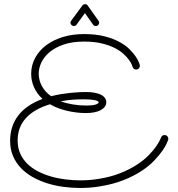

<svg xmlns="http://www.w3.org/2000/svg" viewBox="-20 -889 869 935"><path d="M798.8 -207.5Q798.3 -205.6 792 -190.9Q785.6 -176.3 770.8 -154.8Q755.9 -133.3 731.4 -107.4Q707 -81.5 669.9 -56.9Q632.8 -32.2 582 -12Q531.2 8.3 464.4 19Q419.4 26.4 370.1 26.4Q329.1 26.4 287.8 20.8Q246.6 15.1 208.7 3.2Q170.9 -8.8 138.2 -27.3Q105.5 -45.9 81.3 -71.3Q57.1 -96.7 43.2 -129.6Q29.3 -162.6 29.3 -203.1Q29.3 -274.9 69.1 -326.7Q108.9 -378.4 187 -407.2Q159.2 -433.1 145.5 -464.4Q131.8 -495.6 131.8 -529.3Q131.8 -571.3 151.1 -606.9Q170.4 -642.6 204.6 -668.5Q238.8 -694.3 285.9 -708.7Q333 -723.1 389.2 -723.1Q445.8 -723.1 488 -712.4Q530.3 -701.7 560.3 -685.5Q590.3 -669.4 609.6 -650.4Q628.9 -631.3 640.1 -614.7Q651.4 -598.1 655.8 -586.7Q660.2 -575.2 660.6 -573.7Q661.1 -571.8 661.1 -568.4Q661.1 -561.5 656 -555.9Q650.9 -550.3 642.6 -550.3Q636.7 -550.3 632.1 -554Q627.4 -557.6 625.5 -564Q625.5 -564.9 621.6 -574.5Q617.7 -584 607.9 -597.7Q598.1 -611.3 581.3 -626.7Q564.5 -642.1 538.1 -655.5Q511.7 -668.9 475.1 -677.7Q438.5 -686.5 389.2 -686.5Q332.5 -686.5 290.8 -672.4Q249 -658.2 221.9 -635.5Q194.8 -612.8 181.6 -585Q168.5 -557.1 168.5 -530.3Q168.5 -498.5 184.1 -469.7Q199.7 -440.9 229 -420.4Q255.4 -427.2 280.8 -431.2Q306.2 -435.1 328.6 -437.3Q351.1 -439.5 369.4 -440.2Q387.7 -440.9 399.4 -440.9Q420.9 -440.9 439 -437.7Q457 -434.6 470 -428.5Q482.9 -422.4 490.2 -412.8Q497.6 -403.3 497.6 -391.1Q497.6 -378.9 490.2 -369.1Q482.9 -359.4 470 -352.5Q457 -345.7 439 -342Q420.9 -338.4 399.4 -338.4Q376 -338.4 352.1 -341.3Q328.1 -344.2 305.4 -349.6Q282.7 -355 261.7 -363Q240.7 -371.1 223.6 -381.3Q146 -357.9 106 -313.7Q65.9 -269.5 65.9 -204.6Q65.9 -169.4 78.4 -141.4Q90.8 -113.3 112.8 -91.8Q134.8 -70.3 164.3 -54.9Q193.8 -39.6 227.5 -29.8Q261.2 -20 297.9 -15.4Q334.5 -10.7 370.6 -10.7Q394 -10.7 416 -12.5Q438 -14.2 458.5 -17.6Q520 -27.3 566.7 -46.1Q613.3 -64.9 647.2 -87.2Q681.2 -109.4 703.6 -132.6Q726.1 -155.8 739.5 -175Q752.9 -194.3 758.5 -206.5Q764.2 -218.8 764.2 -219.2Q766.1 -225.1 770.8 -228.3Q775.4 -231.4 781.2 -231.4Q789.1 -231.4 794.4 -226.1Q799.8 -220.7 799.8 -213.4Q799.8 -211.4 798.8 -207.5ZM460.4 -390.6Q460.4 -394.5 454.1 -397.5Q447.8 -400.4 437.7 -402.1Q427.7 -403.8 415 -404.5Q402.3 -405.3 389.2 -405.3Q360.4 -405.3 334.5 -403.6Q308.6 -401.9 275.4 -395.5Q300.8 -386.2 333.7 -380.6Q366.7 -375 400.4 -375Q431.2 -375 445.8 -379.9Q460.4 -384.8 460.4 -390.6ZM460 -787.6Q462.9 -783.2 462.9 -778.3Q462.9 -772 458.3 -767.1Q453.6 -762.2 446.8 -762.2Q438.5 -762.2 433.6 -768.6L393.6 -825.2L352.5 -768.6Q347.7 -762.2 339.8 -762.2Q333 -762.2 328.1 -767.1Q323.2 -772 323.2 -778.3Q323.2 -784.2 326.7 -788.1L381.3 -862.3Q386.2 -868.7 394.5 -868.7Q402.8 -868.7 407.2 -861.8Z"/></svg>

Font: Sacramento
Style: Regular
Weight: 400
Designer: Astigmatic (AOETI)
Foundry: Astigmatic (AOETI)
Version: Version 1.000